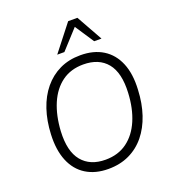

<svg xmlns="http://www.w3.org/2000/svg" viewBox="-168 -1079 1082 1211"><g transform="rotate(-20 373.0 -473.5)"><path d="M351 8Q264 8 202 -30.5Q140 -69 109.5 -143Q79 -217 84 -321Q88 -411 113 -485.5Q138 -560 182.5 -614Q227 -668 288.5 -697.5Q350 -727 428 -727Q517 -727 579 -688.5Q641 -650 671.5 -576.5Q702 -503 696 -398Q692 -308 667 -233.5Q642 -159 598 -105Q554 -51 492 -21.5Q430 8 351 8ZM354 -53Q439 -53 499 -97Q559 -141 592.5 -219.5Q626 -298 631 -401Q638 -534 584 -600Q530 -666 425 -666Q341 -666 281.5 -622.5Q222 -579 188.5 -500.5Q155 -422 149 -318Q142 -185 196.5 -119Q251 -53 354 -53ZM293 -780 430 -955H492L590 -780H541L457 -907L341 -780Z"/></g></svg>

Font: Nunitoga
Style: Light Italic
Weight: 300
Italic angle: -9°
Designer: Vernon Adams
Foundry: Vernon Adams
Version: Version 1.0